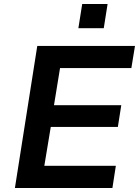

<svg xmlns="http://www.w3.org/2000/svg" viewBox="-20 -933 690 953"><path d="M54 0 165 -705H650L632 -595H278L248 -411H582L565 -303H232L200 -110H555L538 0ZM369 -793 388 -913H514L495 -793Z"/></svg>

Font: Nunito Sans 8pt
Style: Bold Italic
Weight: 700
Italic angle: -9°
Version: Version 3.101;gftools[0.9.27]